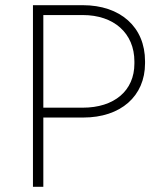

<svg xmlns="http://www.w3.org/2000/svg" viewBox="-20 -720 631 740"><path d="M107 0H147V-267H301C445 -267 539 -349 539 -476V-484C539 -616 444 -700 299 -700H107ZM147 -305V-662H299C419 -662 498 -592 498 -483V-475C498 -370 420 -305 299 -305Z"/></svg>

Font: Fixel Text ExtraLight
Style: Regular
Weight: 200
Width: 4
Designer: AlfaBravo + MacPaw
Foundry: Kyrylo Tkachov, Marchela Mozhyna, Serhii Makarenko, Maria Weinstein, Zakhar Kryvoshyya
Version: Version 1.211